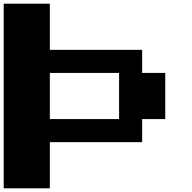

<svg xmlns="http://www.w3.org/2000/svg" viewBox="-20 -1020 1040 1040"><path d="M0 -500V-1000H125H250V-875V-750H500H750V-687.5V-625H812.5H875V-500V-375H812.5H750V-312.5V-250H500H250V-125V0H125H0ZM625 -500V-625H437.5H250V-500V-375H437.5H625Z"/></svg>

Font: Press Start 2P
Style: Regular
Weight: 500
Monospace: yes
Version: Version 2.14